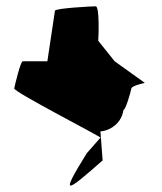

<svg xmlns="http://www.w3.org/2000/svg" viewBox="-20 -662 514 608"><path d="M25 -382C23 -371 306 -226 298 -226L255 -177C166 -34 191 -54 305 -154L298 -246C314 -246 363 -261 371 -314C378 -314 394 -371 396 -382C398 -392 445 -400 438 -400L343 -468L291 -533C292 -540 296 -642 283 -642C270 -642 155 -636 154 -628L130 -468H52C45 -468 27 -392 25 -382Z"/></svg>

Font: Ampere
Style: ExtIta
Weight: 400
Version: Version 1